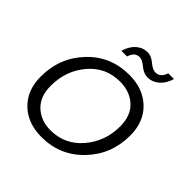

<svg xmlns="http://www.w3.org/2000/svg" viewBox="-187 -858 1016 1016"><g transform="rotate(45 321.0 -349.5)"><path d="M597 -330Q597 -189 503 -90.5Q409 8 270 8Q167 8 104 -53Q41 -114 41 -216Q41 -357 134 -455.5Q227 -554 367 -554Q470 -554 533.5 -493Q597 -432 597 -330ZM113 -219Q113 -138 160 -94.5Q207 -51 278 -51Q385 -51 455 -132.5Q525 -214 525 -326Q525 -408 477.5 -451Q430 -494 357 -494Q250 -494 181.5 -413Q113 -332 113 -219ZM246 -614Q260 -659 287.5 -683Q315 -707 351 -707Q378 -707 406 -683.5Q434 -660 455 -660Q492 -660 506 -705H549Q536 -661 507.5 -636.5Q479 -612 443 -612Q415 -612 386.5 -635.5Q358 -659 339 -659Q302 -659 289 -614Z"/></g></svg>

Font: Poppins Light
Style: Italic
Weight: 300
Italic angle: -10°
Designer: Ninad Kale (Devanagari), Jonny Pinhorn (Latin)
Foundry: Indian Type Foundry
Version: Version 3.200;PS 1.000;hotconv 16.6.54;makeotf.lib2.5.65590